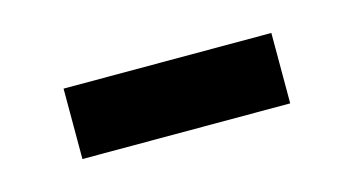

<svg xmlns="http://www.w3.org/2000/svg" viewBox="-29 -405 399 216"><g transform="rotate(-15 170.0 -297.0)"><path d="M49 -338H291V-256H49Z"/></g></svg>

Font: hingu115
Style: Book
Weight: 400
Designer: Jelle Bosma - Monotype Design Team
Foundry: Monotype Imaging Inc.
Version: Version 2.003